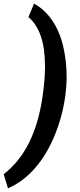

<svg xmlns="http://www.w3.org/2000/svg" viewBox="-71 -809 437 1053"><path d="M-27.3 223.6C31.7 198.7 85.4 157.2 132.8 99.1C180.2 41 218.3 -30.8 247.6 -116.2C276.9 -201.7 292.5 -289.6 294.4 -379.9C294.4 -382.8 294.4 -385.3 294.4 -388.2C294.4 -444.8 288.1 -500.5 275.4 -555.7C249.5 -665.5 192.4 -747.6 115.7 -789.1L85 -715.3C145.5 -664.1 175.8 -574.7 175.8 -446.3C175.8 -442.9 175.8 -439.5 175.8 -436C175.3 -384.8 169.9 -328.6 160.6 -267.6C131.3 -77.6 61 60.1 -50.8 146.5Z"/></svg>

Font: Roboto
Style: Bold Italic
Weight: 700
Italic angle: -12°
Designer: Google
Version: Version 2.137; 2017